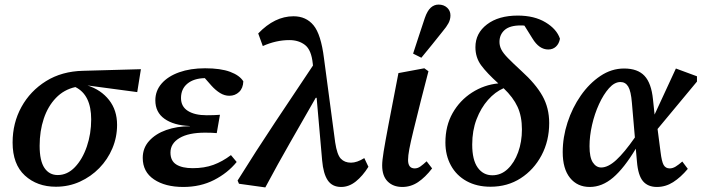

<svg xmlns="http://www.w3.org/2000/svg" viewBox="-20 -802 3062 838"><path d="M224 13Q142 13 88.5 -36Q35 -85 35 -180Q35 -265 73.5 -335Q112 -405 181 -448Q250 -491 343 -493L595 -500L579 -400L362 -429Q421 -410 456 -365.5Q491 -321 491 -257Q491 -203 470.5 -154.5Q450 -106 413.5 -68.5Q377 -31 328.5 -9Q280 13 224 13ZM153 -166Q153 -100 174 -69Q195 -38 232 -38Q274 -38 307 -72.5Q340 -107 359 -162.5Q378 -218 378 -281Q378 -388 309 -422Q259 -411 224 -374.5Q189 -338 171 -284Q153 -230 153 -166Z M780 14Q701 14 652 -19Q603 -52 603 -113Q603 -156 631 -187Q659 -218 705.5 -234.5Q752 -251 809 -251L808 -252Q738 -255 698 -283.5Q658 -312 658 -364Q658 -406 685.5 -437.5Q713 -469 762 -486.5Q811 -504 875 -504Q943 -504 984.5 -488.5Q1026 -473 1042 -447Q1041 -417 1023.5 -400.5Q1006 -384 981 -384Q960 -384 940.5 -396Q921 -408 903 -428L874 -461Q826 -460 798 -437Q770 -414 770 -374Q770 -337 800 -318Q830 -299 882 -299Q902 -299 913 -299.5Q924 -300 940 -301L926 -221Q917 -222 903.5 -222.5Q890 -223 875 -223Q803 -223 763.5 -199.5Q724 -176 724 -136Q724 -100 749.5 -84Q775 -68 821 -68Q872 -68 911.5 -82.5Q951 -97 988 -125L1013 -95Q974 -47 914.5 -16.5Q855 14 780 14Z M1469 14Q1430 14 1410.5 -15Q1391 -44 1386 -102L1362 -375H1358Q1302 -277 1247.5 -182Q1193 -87 1138 16L1023 0L1017 -14Q1098 -144 1180.5 -268Q1263 -392 1346 -516L1345 -525Q1339 -584 1311.5 -605.5Q1284 -627 1243 -627Q1185 -627 1127 -601L1107 -656Q1179 -731 1261 -731Q1316 -731 1348.5 -691.5Q1381 -652 1394 -548L1443 -180Q1451 -127 1467.5 -109.5Q1484 -92 1512 -92Q1538 -92 1570 -112L1588 -74Q1563 -34 1533 -10Q1503 14 1469 14Z M1736 14Q1696 14 1672 -10Q1648 -34 1648 -80Q1648 -101 1654.5 -141Q1661 -181 1676 -260L1719 -483L1832 -504L1850 -491L1817 -363Q1797 -283 1784.5 -232Q1772 -181 1766.5 -151.5Q1761 -122 1761 -104Q1761 -67 1790 -67Q1803 -67 1815 -75.5Q1827 -84 1842 -98L1866 -67Q1836 -28 1804.5 -7Q1773 14 1736 14ZM1783 -568Q1796 -607 1808.5 -646Q1821 -685 1834 -723Q1845 -755 1860 -768.5Q1875 -782 1894 -782Q1917 -782 1931.5 -768.5Q1946 -755 1946 -735Q1946 -717 1937.5 -701Q1929 -685 1912 -665Q1889 -636 1866 -607.5Q1843 -579 1819 -550Z M2121 13Q2061 13 2016.5 -11.5Q1972 -36 1948 -80Q1924 -124 1924 -180Q1924 -253 1955.5 -308.5Q1987 -364 2040 -398Q2093 -432 2155 -438Q2105 -483 2080 -517Q2055 -551 2055 -596Q2055 -657 2105.5 -695.5Q2156 -734 2240 -734Q2312 -734 2361 -704.5Q2410 -675 2424 -633Q2420 -611 2406.5 -598.5Q2393 -586 2373 -586Q2333 -586 2304 -634L2269 -690Q2265 -691 2261.5 -691Q2258 -691 2253 -691Q2205 -691 2182.5 -671Q2160 -651 2160 -619Q2160 -602 2168 -586Q2176 -570 2197 -548.5Q2218 -527 2256 -492Q2318 -436 2347.5 -383.5Q2377 -331 2377 -265Q2377 -187 2343.5 -124Q2310 -61 2252.5 -24Q2195 13 2121 13ZM2041 -171Q2041 -104 2065 -70.5Q2089 -37 2129 -37Q2167 -37 2196 -64.5Q2225 -92 2241.5 -137.5Q2258 -183 2258 -237Q2258 -294 2239 -335.5Q2220 -377 2178 -417Q2141 -401 2110 -366Q2079 -331 2060 -281.5Q2041 -232 2041 -171Z M2553 -164Q2553 -115 2567.5 -93Q2582 -71 2604 -71Q2634 -71 2669.5 -103.5Q2705 -136 2751 -202L2738 -353Q2734 -404 2722 -424Q2710 -444 2688 -444Q2662 -444 2638 -417Q2614 -390 2594.5 -347.5Q2575 -305 2564 -256.5Q2553 -208 2553 -164ZM2554 14Q2500 14 2468 -25.5Q2436 -65 2436 -138Q2436 -203 2457 -267.5Q2478 -332 2515 -385Q2552 -438 2600.5 -470.5Q2649 -503 2704 -503Q2763 -503 2793 -471Q2823 -439 2830 -368L2837 -302L2930 -503L3022 -469V-446L2850 -239L2863 -139Q2868 -97 2876.5 -82Q2885 -67 2903 -67Q2916 -67 2929 -75Q2942 -83 2958 -97L2982 -65Q2951 -28 2918 -7Q2885 14 2847 14Q2808 14 2786.5 -11Q2765 -36 2760 -97L2755 -153Q2704 -68 2656 -27Q2608 14 2554 14Z"/></svg>

Font: Source Serif 4 SmText Semibold
Style: Italic
Weight: 600
Italic angle: -12°
Designer: Frank Grießhammer
Foundry: Adobe
Version: Version 4.005;hotconv 1.1.0;makeotfexe 2.6.0